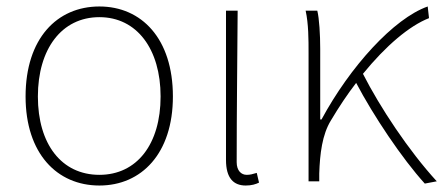

<svg xmlns="http://www.w3.org/2000/svg" viewBox="-20 -560 1369 593"><path d="M287 13C417 13 514 -86 514 -262C514 -441 417 -540 287 -540C156 -540 59 -441 59 -262C59 -86 156 13 287 13ZM287 -20C170 -20 97 -115 97 -262C97 -408 170 -507 287 -507C403 -507 476 -408 476 -262C476 -115 403 -20 287 -20Z M739 13C757 13 770 9 780 4L773 -26C760 -22 752 -20 742 -20C725 -20 711 -33 711 -59C711 -217 713 -368 714 -527H678V-66C678 -10 701 13 739 13Z M1329 0C1242 -95 1154 -228 1101 -332C1172 -419 1244 -480 1305 -504L1301 -540C1196 -503 1061 -354 973 -191H969V-409C969 -453 966 -503 960 -527H924C933 -486 933 -438 933 -396V0H966V-24C968 -85 975 -144 1002 -188C1027 -230 1053 -269 1080 -304C1133 -203 1222 -70 1292 7Z"/></svg>

Font: Noto Sans CJK JP Thin
Style: Regular
Weight: 250
Designer: Ryoko NISHIZUKA (kana & ideographs); Paul D. Hunt (Latin, Greek & Cyrillic); Wenlong ZHANG (bopomofo); Sandoll Communica
Foundry: Adobe Systems Incorporated
Version: Version 1.004;PS 1.004;hotconv 1.0.82;makeotf.lib2.5.63406